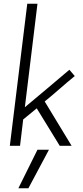

<svg xmlns="http://www.w3.org/2000/svg" viewBox="-20 -786 449 1035"><path d="M354 -410 383 -376Q340 -341 302 -307.5Q264 -274 221 -239L366 0H302L178 -202L105 -142L88 0H33L127 -766H182L114 -208Q176 -260 234 -308.5Q292 -357 354 -410ZM244 21 133 229H79Q105 176 130.5 125Q156 74 182 21Z"/></svg>

Font: Josefin Sans
Style: Italic
Weight: 400
Italic angle: -7.5°
Designer: Santiago Orozco
Foundry: Typemade